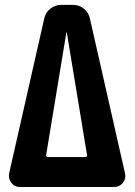

<svg xmlns="http://www.w3.org/2000/svg" viewBox="-20 -750 540 770"><path d="M322.3 -120.1Q325.2 -120.1 327.6 -122.6Q330.1 -125 329.1 -127.9L248 -619.1Q248 -620.1 247.1 -620.1Q246.1 -620.1 246.1 -619.1L165 -127.9Q164.1 -125 166.5 -122.6Q168.9 -120.1 171.9 -120.1ZM340.8 -674.8 481.4 -54.7Q486.3 -33.2 472.7 -16.6Q459 0 436.5 0H388.7H349.6H143.6H109.4H60.5Q38.1 0 25.4 -17.1Q12.7 -34.2 16.6 -54.7L157.2 -674.8Q162.1 -699.2 181.6 -714.8Q201.2 -730.5 225.6 -730.5H272.5Q297.9 -730.5 316.9 -714.8Q335.9 -699.2 340.8 -674.8Z"/></svg>

Font: Rounded Mgen+ 2m bold
Style: Bold
Weight: 700
Designer: [Source Han Sans]
Ryoko NISHIZUKA  (kana & ideographs); Paul D. Hunt (Latin, Greek & Cyrillic); Wenlong ZHANG  (bopomofo
Version: Version 1.059.20150602